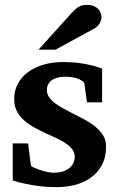

<svg xmlns="http://www.w3.org/2000/svg" viewBox="-20 -754 485 786"><path d="M397.9 -335H335.9L325.2 -415Q315.4 -426.3 294.9 -433.1Q274.4 -439.9 247.1 -439.9Q211.9 -439.9 191.9 -425.5Q171.9 -411.1 171.9 -384.8Q171.9 -370.1 180.2 -357.4Q188.5 -344.7 202.6 -333.5Q216.8 -322.3 234.9 -312.3Q252.9 -302.2 272.9 -292Q297.9 -279.3 323.2 -266.1Q348.6 -252.9 368.7 -236.8Q388.7 -220.7 401.4 -200.9Q414.1 -181.2 414.1 -155.8Q414.1 -108.4 396 -76.4Q377.9 -44.4 349.1 -24.7Q320.3 -4.9 283.7 3.7Q247.1 12.2 210 12.2Q172.9 12.2 140.9 8.1Q108.9 3.9 84.5 -1.5Q56.2 -7.3 32.2 -15.1V-167H95.2Q96.2 -156.7 98.1 -141.1Q100.1 -125.5 102.1 -110.8Q104 -93.8 106.9 -75.2Q107.9 -72.8 118.2 -68.1Q128.4 -63.5 142.6 -58.6Q156.7 -53.7 172.4 -50.3Q188 -46.9 200.2 -46.9Q225.6 -46.9 242.2 -53.7Q258.8 -60.5 268.6 -70.3Q278.3 -80.1 282.2 -91.1Q286.1 -102.1 286.1 -110.8Q286.1 -131.3 273.2 -146.2Q260.3 -161.1 239.7 -173.3Q219.2 -185.5 193.6 -196.5Q168 -207.5 143.1 -220.2Q122.1 -230.5 103 -242.7Q84 -254.9 69.6 -270Q55.2 -285.2 46.6 -304.2Q38.1 -323.2 38.1 -348.1Q38.1 -382.8 53 -410.9Q67.9 -439 94.7 -458.7Q121.6 -478.5 158.2 -489.3Q194.8 -500 238.8 -500Q275.9 -500 305.4 -495.8Q335 -491.7 355.5 -486.3Q379.4 -480.5 397.9 -473.1ZM395.5 -681.2Q395.5 -676.3 393.3 -670.2Q391.1 -664.1 387.7 -658.2Q384.3 -652.3 379.4 -647.2Q374.5 -642.1 369.6 -639.2L207.5 -550.8H137.7L274.4 -702.1Q283.2 -711.4 290.3 -717.5Q297.4 -723.6 304.4 -727.3Q311.5 -731 319.3 -732.4Q327.1 -733.9 337.4 -733.9Q353.5 -733.9 364.5 -729Q375.5 -724.1 382.6 -716.6Q389.6 -709 392.6 -699.5Q395.5 -689.9 395.5 -681.2Z"/></svg>

Font: Charis SIL Am
Style: Bold
Weight: 700
Foundry: SIL International
Version: Version 5.000